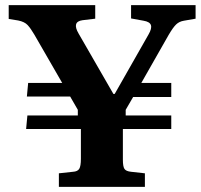

<svg xmlns="http://www.w3.org/2000/svg" viewBox="-20 -730 784 750"><path d="M210 0V-53L265 -59Q283 -60 289.5 -70.5Q296 -81 296 -110V-226H82L87 -279H284V-301L254 -353H85L90 -406H223L114 -595Q100 -619 88 -632Q76 -645 51 -650L14 -656V-710H352V-657L302 -651Q260 -645 287 -599L423 -363H428L560 -595Q574 -619 569.5 -632Q565 -645 541 -649L492 -658V-710H744V-657L698 -649Q680 -646 668 -634.5Q656 -623 639 -594L532 -406H649V-351H500L471 -301V-279H649V-226H460V-106Q460 -80 466 -70.5Q472 -61 492 -59L546 -53V0Z"/></svg>

Font: Literata 36pt
Style: Bold
Weight: 700
Designer: Latin by Veronika Burian and Jose Scaglione. Greek by Irene Vlachou. Cyrillic by Vera Evstafieva.
Foundry: TypeTogether
Version: Version 3.002